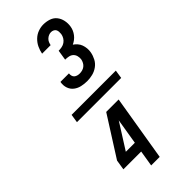

<svg xmlns="http://www.w3.org/2000/svg" viewBox="-320 -900 1114 1114"><g transform="rotate(-45 237.5 -342.5)"><path d="M52 -314 60 -366H423L415 -314ZM263 -440Q240 -440 217.5 -445Q195 -450 177.5 -463.5Q160 -477 152.5 -498.5Q145 -520 149 -544L150 -547H220L219 -545Q218 -536 220.5 -527Q223 -518 229.5 -512.5Q236 -507 245 -504.5Q254 -502 263 -502Q274 -502 285 -505Q296 -508 305 -515Q314 -522 319.5 -532.5Q325 -543 327 -553Q329 -568 325.5 -581.5Q322 -595 312.5 -604Q303 -613 289 -616Q275 -619 260 -619L270 -682Q283 -682 296.5 -684.5Q310 -687 321.5 -695Q333 -703 340 -715Q347 -727 349 -740Q350 -749 349.5 -758Q349 -767 345 -774.5Q341 -782 332.5 -786Q324 -790 315 -790Q305 -790 295.5 -786Q286 -782 278 -774.5Q270 -767 266 -757.5Q262 -748 260 -738H190Q194 -760 204 -781.5Q214 -803 231.5 -820Q249 -837 271 -845Q293 -853 314 -853Q339 -853 361.5 -845.5Q384 -838 398 -820.5Q412 -803 417 -779.5Q422 -756 418 -732Q416 -719 410.5 -706.5Q405 -694 396.5 -683Q388 -672 377 -663.5Q366 -655 353 -649Q365 -641 375 -629.5Q385 -618 390 -604Q395 -590 396.5 -574.5Q398 -559 395 -543Q391 -521 380 -500Q369 -479 349.5 -465Q330 -451 307.5 -445.5Q285 -440 263 -440ZM179 168 195 70H49L59 8L214 -236H316L249 168ZM205 8 231 -150 131 8Z"/></g></svg>

Font: Iosevka QP
Style: Italic
Weight: 400
Italic angle: -9°
Designer: Belleve Invis
Foundry: Belleve Invis
Version: Version 20.0.0; ttfautohint (v1.8.4)